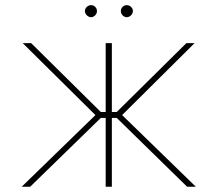

<svg xmlns="http://www.w3.org/2000/svg" viewBox="-20 -710 827 730"><path d="M62.5 0 342.8 -272.5 66.4 -545.9H98.6L363.3 -284.2H381.8V-545.9H405.3V-284.2H423.8L688.5 -545.9H719.7L444.3 -272.5L724.6 0H691.4L423.8 -261.7H405.3V0H381.8V-261.7H363.3L94.7 0ZM326.2 -644.5Q316.9 -645 310.1 -651.9Q303.2 -658.7 302.7 -668Q303.2 -677.2 310.1 -683.8Q316.9 -690.4 326.2 -690.4Q335.4 -690.4 342 -683.8Q348.6 -677.2 348.6 -668Q348.6 -658.7 342 -651.9Q335.4 -645 326.2 -644.5ZM461.9 -644.5Q452.6 -645 446 -651.9Q439.5 -658.7 439.5 -668Q439.5 -677.2 446 -683.8Q452.6 -690.4 461.9 -690.4Q471.7 -690.4 478.3 -683.8Q484.9 -677.2 485.4 -668Q484.9 -658.7 478.3 -651.9Q471.7 -645 461.9 -644.5Z"/></svg>

Font: Inter Tight Thin
Style: Regular
Weight: 250
Designer: Rasmus Andersson
Foundry: rsms
Version: Version 3.004